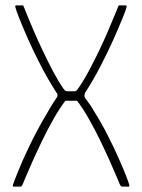

<svg xmlns="http://www.w3.org/2000/svg" viewBox="-20 -693 528 713"><path d="M297 -350Q294 -345 293.5 -339.5Q293 -334 297 -328Q305 -317 314 -304.5Q323 -292 328 -282Q357 -236 380.5 -189.5Q404 -143 421.5 -103.5Q439 -64 449 -38Q459 -12 460 -6Q461 -2 460 -1Q459 0 457 0H432Q431 0 429 -2Q427 -4 425 -8Q425 -8 415.5 -31Q406 -54 389.5 -91Q373 -128 352.5 -170.5Q332 -213 309.5 -252.5Q287 -292 266 -319Q256 -319 245 -319Q234 -319 223 -319Q202 -292 179.5 -252.5Q157 -213 136.5 -170.5Q116 -128 99.5 -91Q83 -54 73.5 -31Q64 -8 64 -8Q61 -4 60 -2Q59 0 57 0H32Q29 0 28 -1Q27 -2 28 -6Q30 -14 46 -54Q62 -94 89.5 -151.5Q117 -209 152 -268Q160 -282 169.5 -298Q179 -314 189 -328Q193 -333 193.5 -338.5Q194 -344 189 -350Q157 -400 130 -452.5Q103 -505 82.5 -551.5Q62 -598 50 -629Q38 -660 37 -667Q36 -670 37 -671.5Q38 -673 40 -673H64Q66 -673 67 -671Q68 -669 70 -664Q70 -664 78.5 -642.5Q87 -621 102 -586Q117 -551 136 -510.5Q155 -470 175.5 -431Q196 -392 216 -363Q218 -361 221 -357.5Q224 -354 229 -354Q236 -354 242.5 -354Q249 -354 256 -354Q260 -354 262.5 -355.5Q265 -357 268 -361Q288 -389 309 -428Q330 -467 349.5 -508Q369 -549 384 -584.5Q399 -620 408 -642Q417 -664 417 -664Q419 -669 420 -671Q421 -673 422 -673H446Q449 -673 450 -671.5Q451 -670 450 -667Q449 -660 436.5 -629Q424 -598 403.5 -551.5Q383 -505 356 -452.5Q329 -400 297 -350Z"/></svg>

Font: Glory Thin
Style: Regular
Weight: 100
Designer: Robert Leuschke
Foundry: Robert Leuschke
Version: Version 1.011